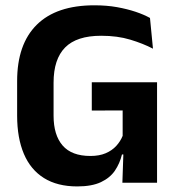

<svg xmlns="http://www.w3.org/2000/svg" viewBox="-20 -672 654 706"><path d="M264 13.5Q191 13.5 141.8 -17.2Q92.5 -48 67.8 -106.2Q43 -164.5 43 -247V-374Q43 -509.5 115.2 -581Q187.5 -652.5 327 -652.5Q372 -652.5 409.8 -645.8Q447.5 -639 478.2 -628.8Q509 -618.5 531.5 -606L542.5 -493Q506 -512 459 -526.2Q412 -540.5 352 -540.5Q262 -540.5 219.5 -497.5Q177 -454.5 177 -368V-246.5Q177 -175.5 210.2 -137Q243.5 -98.5 312.5 -98.5Q345 -98.5 368.5 -108.5Q392 -118.5 407.5 -135.5Q423 -152.5 431 -172.5V-306.5L449 -266L317.5 -265.5V-369.5H557.5V-103.5L428.5 -104Q420.5 -71 402.5 -44.5Q384.5 -18 351 -2.2Q317.5 13.5 264 13.5ZM434.5 -131.5H557.5V0H430Z"/></svg>

Font: Anek Bangla SemiBold
Style: Regular
Weight: 600
Designer: Sulekha Rajkumar (Bangla), Yesha Goshar (Latin)
Foundry: Ek Type
Version: Version 1.003